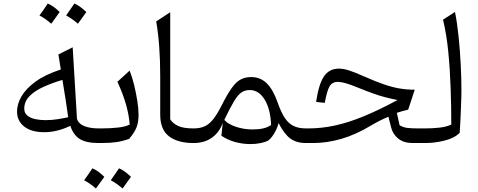

<svg xmlns="http://www.w3.org/2000/svg" viewBox="-20 -812 2715 1090"><path d="M325.2 -417.5 311.5 -502.9 392.6 -543.5 417 -137.2Q426.8 -108.4 459.7 -95.7Q492.7 -83 540 -83H540.5V0H540Q467.8 0 431.6 -23.7Q395.5 -47.4 379.4 -97.7Q304.2 -61.5 231 -61.5Q158.2 -61.5 117.4 -93.5Q76.7 -125.5 76.7 -178.7Q76.7 -221.2 102.1 -265.1Q127.4 -309.1 182.1 -348.9Q236.8 -388.7 325.2 -417.5ZM334.5 -358.4Q276.4 -341.3 226.8 -318.8Q177.2 -296.4 147.5 -266.1Q117.7 -235.8 117.7 -194.8Q117.7 -170.4 135.3 -156Q152.8 -141.6 180.4 -135.7Q208 -129.9 237.8 -129.9Q274.4 -129.9 308.8 -135.5Q343.3 -141.1 367.2 -146.5Q360.4 -195.8 353 -243.2Q345.7 -290.5 334.5 -358.4ZM204.1 -724.1Q229 -757.8 251 -792Q282.7 -779.3 318.8 -743.7Q285.6 -697.3 271 -677.2Q240.2 -705.1 204.1 -724.1ZM470.2 -743.7 422.4 -677.2Q389.6 -706.1 355.5 -724.1Q374 -750.5 402.3 -792Q429.7 -781.7 470.2 -743.7Z M457.5 211.4Q482.4 177.7 504.4 143.6Q536.1 156.2 572.3 191.9Q539.1 238.3 524.4 258.3Q493.7 230.5 457.5 211.4ZM723.6 191.9 675.8 258.3Q643.1 229.5 608.9 211.4Q627.4 185.1 655.8 143.6Q683.1 153.8 723.6 191.9ZM540.5 0Q524.9 0 524.9 -31.7V-51.3Q524.9 -83 540.5 -83H559.1Q606.9 -83 650.4 -87.9Q693.8 -92.8 716.3 -105Q712.9 -154.8 696.3 -215.3Q679.7 -275.9 646.5 -347.7L715.8 -411.1Q729.5 -377.9 741 -331.5Q752.4 -285.2 759.5 -239.5Q766.6 -193.8 766.6 -161.6Q766.6 -117.7 754.9 -88.4Q743.2 -59.1 713.4 -23.9Q676.3 -10.3 639.9 -5.1Q603.5 0 552.7 0Z M946.3 -742.7V-134.8Q960.4 -111.8 990.5 -97.4Q1020.5 -83 1078.6 -83H1079.1V0H1078.6Q989.3 0 939.5 -38.1Q889.6 -76.2 889.6 -161.1V-376.5Q889.6 -561.5 866.7 -690.4Z M1406.2 -374.5Q1458.5 -374.5 1494.6 -338.9Q1530.8 -303.2 1556.6 -229Q1575.7 -174.3 1596.9 -142.3Q1618.2 -110.4 1647 -96.7Q1675.8 -83 1716.3 -83H1716.8V0H1716.3Q1663.1 0 1628.2 -25.6Q1593.3 -51.3 1561.5 -113.3Q1557.1 -94.2 1546.9 -73.2Q1536.6 -52.2 1524.2 -35.9Q1511.7 -19.5 1500.5 -13.2Q1483.9 -4.4 1457.3 0.7Q1430.7 5.9 1402.3 5.9Q1356.4 5.9 1313.7 -6.1Q1271 -18.1 1236.8 -41.5L1244.6 -114.3Q1225.1 -60.1 1182.6 -30Q1140.1 0 1079.1 0Q1063.5 0 1063.5 -31.7V-51.3Q1063.5 -83 1079.1 -83Q1115.7 -83 1141.6 -94.7Q1167.5 -106.4 1189.9 -134.5Q1212.4 -162.6 1236.8 -210.9Q1270 -276.4 1295.2 -311.8Q1320.3 -347.2 1346.2 -360.8Q1372.1 -374.5 1406.2 -374.5ZM1397.9 -300.8Q1371.6 -300.8 1351.6 -287.8Q1331.5 -274.9 1309.3 -238.5Q1287.1 -202.1 1253.4 -131.3Q1274.4 -107.4 1319.1 -92.3Q1363.8 -77.1 1415 -77.1Q1484.4 -77.1 1519 -102.5Q1515.6 -192.4 1482.4 -246.6Q1449.2 -300.8 1397.9 -300.8Z M1904.3 -422.4Q1929.7 -422.4 1961.9 -412.1Q1994.1 -401.9 2050.8 -376.5Q2112.8 -349.1 2160.4 -332.8Q2208 -316.4 2249.5 -309.6Q2291 -302.7 2334.5 -302.7L2297.4 -189.5Q2282.2 -186 2265.4 -181.4Q2248.5 -176.8 2232.9 -171.4L2248.5 -101.1Q2268.6 -88.9 2292.2 -85.9Q2315.9 -83 2351.6 -83H2394V0H2322.8Q2272.9 0 2241.9 -24.4Q2210.9 -48.8 2201.2 -85.9L2185.1 -149.4Q2162.6 -140.1 2137.2 -127.4Q2111.8 -114.7 2087.4 -100.1Q2000 -47.4 1918 -23.7Q1835.9 0 1758.8 0H1716.8Q1701.2 0 1701.2 -31.7V-51.3Q1701.2 -83 1716.8 -83H1732.4Q1804.2 -83 1878.9 -98.9Q1953.6 -114.7 2040.8 -150.1Q2127.9 -185.5 2236.8 -244.1Q2197.8 -252 2164.3 -260.7Q2130.9 -269.5 2095 -282.5Q2059.1 -295.4 2012.2 -314.5Q1964.8 -334 1939.2 -340.6Q1913.6 -347.2 1897.9 -347.2Q1866.7 -347.2 1851.6 -322.8Q1836.4 -298.3 1823.7 -228L1774.4 -233.4Q1789.6 -335 1819.3 -378.7Q1849.1 -422.4 1904.3 -422.4Z M2563 -744.1Q2575.7 -681.2 2583.7 -602.1Q2591.8 -522.9 2595.7 -443.1Q2599.6 -363.3 2599.6 -296.9Q2599.6 -285.6 2598.9 -257.8Q2598.1 -230 2596.7 -194.3Q2595.2 -158.7 2593.5 -122.3Q2591.8 -85.9 2589.8 -58.1Q2560.5 -28.3 2505.1 -14.2Q2449.7 0 2394 0Q2378.4 0 2378.4 -31.7V-51.3Q2378.4 -83 2394 -83Q2435.1 -83 2475.1 -87.4Q2515.1 -91.8 2542 -105Q2542 -204.6 2538.3 -311.8Q2534.7 -418.9 2524.7 -519.5Q2514.6 -620.1 2495.1 -700.2Z"/></svg>

Font: Pinar-DS1-FD Regular
Style: Regular
Weight: 400
Designer: Amin Abedi
Version: Version 3.000